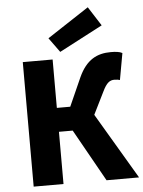

<svg xmlns="http://www.w3.org/2000/svg" viewBox="-60 -953 746 1000"><g transform="rotate(-5 313.0 -453.0)"><path d="M75 0H231V-273H303L456 0H626L422 -345L480 -462C501 -506 518 -518 542 -518C555 -518 565 -516 571 -514L596 -653C582 -661 560 -663 536 -663C465 -663 408 -636 367 -546L301 -398H231V-651H75ZM274 -687 501 -806 437 -906 219 -763Z"/></g></svg>

Font: Source Sans Pro
Style: Bold
Weight: 700
Designer: Paul D. Hunt
Foundry: Adobe Systems Incorporated
Version: Version 3.006;hotconv 1.0.111;makeotfexe 2.5.65597